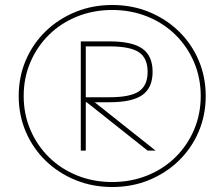

<svg xmlns="http://www.w3.org/2000/svg" viewBox="-20 -750 900 770"><path d="M430 0Q351 0 282.5 -28Q214 -56 163 -105.5Q112 -155 83.5 -221.5Q55 -288 55 -365Q55 -442 83.5 -508.5Q112 -575 163 -624.5Q214 -674 282.5 -702Q351 -730 430 -730Q510 -730 578 -702Q646 -674 697 -624.5Q748 -575 776.5 -508.5Q805 -442 805 -365Q805 -288 776.5 -221.5Q748 -155 697 -105.5Q646 -56 578 -28Q510 0 430 0ZM430 -20Q505 -20 570 -46Q635 -72 683 -119Q731 -166 758 -229Q785 -292 785 -365Q785 -438 758 -501Q731 -564 683 -611Q635 -658 570 -684Q505 -710 430 -710Q355 -710 290 -684Q225 -658 177 -611Q129 -564 102 -501Q75 -438 75 -365Q75 -292 102 -229Q129 -166 177 -119Q225 -72 290 -46Q355 -20 430 -20ZM304 -146V-584H419Q510 -584 551 -555Q592 -526 592 -462Q592 -398 551 -369Q510 -340 419 -340H310V-360H419Q502 -360 537 -383.5Q572 -407 572 -462Q572 -517 537 -540.5Q502 -564 419 -564H324V-146ZM572 -146 315 -350H347L604 -146Z"/></svg>

Font: M PLUS 1 Thin
Style: Regular
Weight: 100
Designer: Coji Morishita
Foundry: UNDERFOREST DESIGN
Version: Version 1.001